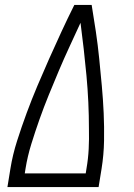

<svg xmlns="http://www.w3.org/2000/svg" viewBox="-20 -755 540 775"><path d="M10 0 22 -74Q31 -130 49 -186.5Q67 -243 87.5 -298.5Q108 -354 131 -408.5Q154 -463 178.5 -518Q203 -573 228 -627Q253 -681 280 -735H350Q359 -681 367 -627Q375 -573 380.5 -518Q386 -463 391 -408.5Q396 -354 398.5 -298.5Q401 -243 400 -186.5Q399 -130 390 -74L378 0ZM80 -55H326L329 -74Q336 -114 338 -154Q340 -194 339 -233V-234Q339 -343 329 -450Q319 -557 305 -663Q283 -615 260.5 -566.5Q238 -518 217.5 -469.5Q197 -421 177 -372Q157 -323 139.5 -273.5Q122 -224 106.5 -174Q91 -124 83 -74Z"/></svg>

Font: Iosevka Term Curly Light
Style: Italic
Weight: 300
Italic angle: -9°
Designer: Belleve Invis
Foundry: Belleve Invis
Version: Version 32.3.0